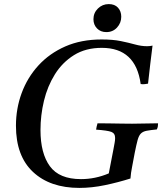

<svg xmlns="http://www.w3.org/2000/svg" viewBox="-20 -904 810 939"><path d="M368 15Q225 15 141.5 -63Q58 -141 58 -289Q58 -373 86 -449Q114 -525 168 -584Q222 -643 299.5 -677Q377 -711 477 -711Q532 -711 571 -703Q610 -695 640.5 -686.5Q671 -678 699 -678Q714 -678 726 -681Q720 -638 715 -592Q710 -546 704 -495Q689 -492 679 -492Q675 -492 673 -492.5Q671 -493 668 -493Q644 -670 478 -670Q399 -670 342 -634.5Q285 -599 248.5 -540.5Q212 -482 195 -411Q178 -340 178 -268Q178 -154 224 -91Q270 -28 376 -28Q446 -28 512 -56L535 -175Q538 -192 540.5 -205Q543 -218 543 -229Q543 -252 524.5 -259Q506 -266 450 -270Q452 -285 457 -301Q479 -301 511.5 -300.5Q544 -300 576 -299.5Q608 -299 626 -299Q654 -299 691 -300Q728 -301 753 -301Q753 -294 752 -286.5Q751 -279 747 -271Q716 -268 697.5 -264.5Q679 -261 669 -251Q659 -241 653 -219Q647 -197 639 -157Q632 -117 626 -88Q620 -59 618 -31Q558 -12 493.5 1.5Q429 15 368 15ZM500 -747Q472 -747 454.5 -765Q437 -783 437 -810Q437 -841 459 -862.5Q481 -884 512 -884Q541 -884 557 -866.5Q573 -849 573 -822Q573 -792 552.5 -769.5Q532 -747 500 -747Z"/></svg>

Font: Tiro Devanagari Marathi
Style: Italic
Weight: 400
Italic angle: -11°
Designer: Devanagari: John Hudson & Fiona Ross, assisted by Paul Hanslow. Latin: John Hudson with Paul Hanslow, assisted by Kaja S
Foundry: Tiro Typeworks Ltd.
Version: Version 1.52